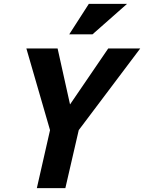

<svg xmlns="http://www.w3.org/2000/svg" viewBox="-20 -970 743 990"><path d="M170 0 238 -299 116 -720H277L361 -342H280L538 -720H703L386 -299L317 0ZM457 -793H337L438 -950H635Z"/></svg>

Font: Instrument Sans SemiCondensed
Style: Bold Italic
Weight: 700
Width: 4
Italic angle: -13°
Designer: Rodrigo Fuenzalida
Foundry: fragTYPE
Version: Version 1.000;gftools[0.9.28]